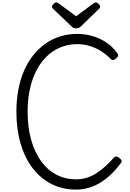

<svg xmlns="http://www.w3.org/2000/svg" viewBox="-20 -1553 1075 1592"><path d="M611 19Q498 19 406.5 -27.5Q315 -74 250 -159.5Q185 -245 150.5 -363.5Q116 -482 116 -627Q116 -724 132 -809Q148 -894 179 -965.5Q210 -1037 254.5 -1093.5Q299 -1150 355.5 -1190Q412 -1230 479 -1251Q546 -1272 621 -1272Q681 -1272 742 -1255.5Q803 -1239 858.5 -1203Q914 -1167 954 -1110Q963 -1098 959 -1089Q955 -1080 943 -1069Q929 -1057 919 -1055Q909 -1053 899 -1063Q860 -1103 815.5 -1130.5Q771 -1158 722 -1172.5Q673 -1187 621 -1187Q562 -1187 508.5 -1170Q455 -1153 409 -1120Q363 -1087 326 -1038.5Q289 -990 263 -927.5Q237 -865 223 -790Q209 -715 209 -627Q209 -497 238.5 -393Q268 -289 321 -216Q374 -143 448 -104.5Q522 -66 611 -66Q659 -66 702 -80Q745 -94 784 -119.5Q823 -145 858 -178Q893 -211 926 -248Q935 -257 946.5 -255Q958 -253 971 -242Q985 -231 988 -222Q991 -213 983 -202Q928 -127 867.5 -78Q807 -29 743 -5Q679 19 611 19ZM775 -1533Q784 -1533 797 -1521.5Q810 -1510 810 -1499Q810 -1497 809.5 -1493Q809 -1489 804 -1483L655 -1338Q648 -1332 639.5 -1325Q631 -1318 611 -1318Q592 -1318 583.5 -1325Q575 -1332 569 -1338L417 -1483Q412 -1489 412 -1493Q412 -1497 412 -1499Q412 -1510 424.5 -1521.5Q437 -1533 447 -1533Q453 -1533 458.5 -1529.5Q464 -1526 472 -1521L611 -1418L750 -1521Q758 -1526 763 -1529.5Q768 -1533 775 -1533Z"/></svg>

Font: Playwrite VN
Style: Regular
Weight: 400
Designer: Veronika Burian, José Scaglione
Foundry: TypeTogether
Version: Version 1.002